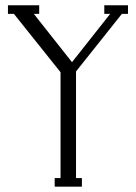

<svg xmlns="http://www.w3.org/2000/svg" viewBox="-20 -700 510 720"><path d="M460 -680.2V-647.9H437L265.1 -432.1V-32.2H287.1V0H185.1V-32.2H207V-429.2L32.2 -647.9H9.8V-680.2H127V-647.9H106.9L250 -466.8L393.1 -647.9H371.1V-680.2Z"/></svg>

Font: Margherita Light
Style: Regular
Weight: 300
Designer: James Puckett
Foundry: Dunwich Type Founders
Version: Version 1.008;hotconv 1.0.109;makeotfexe 2.5.65596